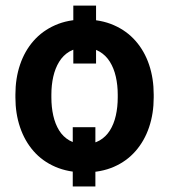

<svg xmlns="http://www.w3.org/2000/svg" viewBox="-20 -608 604 688"><path d="M324.2 -587.9V-380.4H242.7V-587.9ZM321.8 -152.3V60.1H240.7V-152.3ZM35.2 -258.8V-269Q35.2 -327.1 51.8 -376.2Q68.4 -425.3 100.1 -461.4Q131.8 -497.6 177.7 -517.8Q223.6 -538.1 282.2 -538.1Q341.8 -538.1 387.9 -517.8Q434.1 -497.6 465.8 -461.4Q497.6 -425.3 514.2 -376.2Q530.8 -327.1 530.8 -269V-258.8Q530.8 -201.2 514.2 -152.1Q497.6 -103 465.8 -66.7Q434.1 -30.3 388.2 -10.3Q342.3 9.8 283.2 9.8Q224.6 9.8 178.2 -10.3Q131.8 -30.3 100.1 -66.7Q68.4 -103 51.8 -152.1Q35.2 -201.2 35.2 -258.8ZM164.1 -269V-258.8Q164.1 -224.1 170.9 -193.8Q177.7 -163.6 191.9 -140.6Q206.1 -117.7 228.8 -104.7Q251.5 -91.8 283.2 -91.8Q314.5 -91.8 336.9 -104.7Q359.4 -117.7 373.8 -140.6Q388.2 -163.6 395 -193.8Q401.9 -224.1 401.9 -258.8V-269Q401.9 -303.2 395 -333.3Q388.2 -363.3 373.8 -386.5Q359.4 -409.7 336.7 -423.1Q314 -436.5 282.2 -436.5Q251 -436.5 228.5 -423.1Q206.1 -409.7 191.9 -386.5Q177.7 -363.3 170.9 -333.3Q164.1 -303.2 164.1 -269Z"/></svg>

Font: Roboto SemiBold
Style: Regular
Weight: 600
Designer: Christian Robertson
Foundry: Google
Version: Version 3.009; 2024